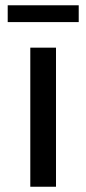

<svg xmlns="http://www.w3.org/2000/svg" viewBox="-20 -710 328 730"><path d="M95.2 0V-528.8H192.9V0ZM9.3 -626V-689.9H279.3V-626Z"/></svg>

Font: Reddit Sans Condensed Medium
Style: Regular
Weight: 500
Designer: Stephen Hutchings
Foundry: Reddit
Version: Version 1.014